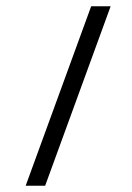

<svg xmlns="http://www.w3.org/2000/svg" viewBox="-20 -592 427 621"><path d="M337.9 -571.8 126 8.8H63L274.9 -571.8Z"/></svg>

Font: Rokkitt
Style: Regular
Weight: 400
Version: Version 1.2; ttfautohint (v1.5) -l 7 -r 28 -G 50 -x 13 -D la